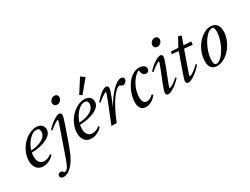

<svg xmlns="http://www.w3.org/2000/svg" viewBox="-72 -1391 3024 2319"><g transform="rotate(-30 1439.5 -232.0)"><path d="M162.1 11.2Q105.5 11.2 72.5 -26.9Q39.6 -64.9 39.6 -131.8Q39.6 -189.5 63.7 -246.8Q87.9 -304.2 126.7 -347.4Q165.5 -390.6 216.8 -417.7Q268.1 -444.8 318.8 -444.8Q367.2 -444.8 392.6 -419.9Q418 -395 418 -358.4Q418 -292 336.2 -249.8Q254.4 -207.5 121.6 -202.1Q116.2 -173.8 116.2 -148.4Q116.2 -92.8 140.1 -65.4Q164.1 -38.1 203.1 -38.1Q256.8 -38.1 301.8 -77.6L314.9 -62Q284.7 -27.8 243.7 -8.3Q202.6 11.2 162.1 11.2ZM304.7 -414.1Q252 -414.1 201.4 -358.9Q150.9 -303.7 128.4 -228.5Q229.5 -234.9 289.1 -271.7Q348.6 -308.6 348.6 -366.7Q348.6 -414.1 304.7 -414.1Z M677.7 -550.8Q657.2 -550.8 643.8 -563.7Q630.4 -576.7 630.4 -596.2Q630.4 -622.6 650.9 -642.6Q671.4 -662.6 697.3 -662.6Q718.3 -662.6 731.7 -649.9Q745.1 -637.2 745.1 -617.2Q745.1 -590.8 724.6 -570.8Q704.1 -550.8 677.7 -550.8ZM312 244.6Q289.1 244.6 276.4 234.6Q263.7 224.6 263.7 209Q263.7 191.9 275.4 181.4Q287.1 170.9 303.7 170.9Q320.8 170.9 332.5 186Q341.8 198.7 355.5 198.7Q394.5 198.7 436 77.6L568.8 -304.2Q593.3 -374 593.3 -385.3Q593.3 -389.2 589.4 -389.2Q583.5 -389.2 569.3 -382.1Q555.2 -375 528.6 -356.4Q502 -337.9 471.7 -311L458.5 -322.8Q502.4 -374 555.7 -409.4Q608.9 -444.8 637.2 -444.8Q652.3 -444.8 660.9 -436.5Q669.4 -428.2 669.4 -413.1Q669.4 -385.3 640.1 -301.8L576.2 -117.7Q555.2 -56.6 520 31.2Q482.4 125 425.5 184.8Q368.7 244.6 312 244.6Z M998 -498 964.8 -519.5 1085 -707.5 1139.2 -668.9ZM834 11.2Q777.3 11.2 744.4 -26.9Q711.4 -64.9 711.4 -131.8Q711.4 -189.5 735.6 -246.8Q759.8 -304.2 798.6 -347.4Q837.4 -390.6 888.7 -417.7Q939.9 -444.8 990.7 -444.8Q1039.1 -444.8 1064.5 -419.9Q1089.8 -395 1089.8 -358.4Q1089.8 -292 1008.1 -249.8Q926.3 -207.5 793.5 -202.1Q788.1 -173.8 788.1 -148.4Q788.1 -92.8 812 -65.4Q835.9 -38.1 875 -38.1Q928.7 -38.1 973.6 -77.6L986.8 -62Q956.5 -27.8 915.5 -8.3Q874.5 11.2 834 11.2ZM976.6 -414.1Q923.8 -414.1 873.3 -358.9Q822.8 -303.7 800.3 -228.5Q901.4 -234.9 960.9 -271.7Q1020.5 -308.6 1020.5 -366.7Q1020.5 -414.1 976.6 -414.1Z M1114.7 0 1235.8 -304.2Q1263.7 -374.5 1263.7 -385.3Q1263.7 -389.2 1259.3 -389.2Q1253.4 -389.2 1239.3 -382.1Q1225.1 -375 1198.5 -356.2Q1171.9 -337.4 1141.6 -311L1128.4 -322.8Q1172.9 -374.5 1218 -409.7Q1263.2 -444.8 1291 -444.8Q1306.6 -444.8 1315.2 -436.5Q1323.7 -428.2 1323.7 -413.1Q1323.7 -385.3 1290 -301.8L1242.7 -184.6Q1308.1 -302.2 1378.4 -373.5Q1448.7 -444.8 1501.5 -444.8Q1541 -444.8 1541 -410.6Q1541 -393.6 1523.2 -374.5Q1505.4 -355.5 1486.8 -355.5Q1474.6 -355.5 1458 -367.2Q1447.3 -375 1439 -375Q1422.4 -375 1396 -352.3Q1369.6 -329.6 1336.7 -286.4Q1303.7 -243.2 1264.2 -168.2Q1224.6 -93.3 1187.5 0Z M1593.8 11.2Q1548.3 11.2 1524.9 -20.3Q1501.5 -51.8 1501.5 -105.5Q1501.5 -143.6 1512.7 -188.7Q1523.9 -233.9 1546.1 -279.1Q1568.4 -324.2 1598.1 -361.3Q1627.9 -398.4 1669.2 -421.6Q1710.4 -444.8 1755.4 -444.8Q1794.9 -444.8 1817.9 -427.5Q1840.8 -410.2 1840.8 -383.3Q1840.8 -363.8 1829.6 -351.1Q1818.4 -338.4 1796.4 -338.4Q1771.5 -338.4 1756.6 -357.4Q1741.7 -376.5 1734.4 -418.9Q1685.5 -393.1 1649.2 -342.5Q1612.8 -292 1595.5 -237.1Q1578.1 -182.1 1578.1 -129.9Q1578.1 -43 1638.7 -43Q1658.2 -43 1681.2 -54.2Q1704.1 -65.4 1725.1 -87.9L1741.2 -73.7Q1711.9 -34.2 1672.9 -11.5Q1633.8 11.2 1593.8 11.2Z M2077.1 -550.8Q2056.6 -550.8 2043.2 -563.7Q2029.8 -576.7 2029.8 -596.2Q2029.8 -622.6 2050.3 -642.6Q2070.8 -662.6 2096.7 -662.6Q2117.7 -662.6 2131.1 -649.9Q2144.5 -637.2 2144.5 -617.2Q2144.5 -590.8 2124 -570.8Q2103.5 -550.8 2077.1 -550.8ZM1904.8 11.2Q1889.6 11.2 1881.1 2.4Q1872.6 -6.3 1872.6 -21.5Q1872.6 -48.8 1906.2 -132.8L1974.6 -304.2Q2002.4 -374.5 2002.4 -385.3Q2002.4 -389.2 1998 -389.2Q1992.2 -389.2 1978 -382.1Q1963.9 -375 1937.3 -356.2Q1910.6 -337.4 1880.4 -310.5L1867.2 -322.8Q1911.6 -374 1965.1 -409.4Q2018.6 -444.8 2046.9 -444.8Q2062 -444.8 2070.6 -436.5Q2079.1 -428.2 2079.1 -413.1Q2079.1 -387.2 2045.9 -301.8L1978.5 -129.9Q1951.2 -59.6 1951.2 -48.3Q1951.2 -44.4 1955.1 -44.4Q1961.9 -44.4 1975.1 -50Q1988.3 -55.7 2015.6 -74.5Q2043 -93.3 2074.7 -122.1L2086.9 -108.9Q2039.1 -56.2 1987.1 -22.5Q1935.1 11.2 1904.8 11.2Z M2185.1 11.2Q2169.9 11.2 2161.4 2.4Q2152.8 -6.3 2152.8 -21.5Q2152.8 -43 2184.6 -132.8L2271.5 -377.9L2181.2 -386.7L2186 -420.9L2286.1 -414.6L2354 -536.6L2396 -522.9L2356 -409.7L2461.4 -402.8L2455.1 -359.4L2341.8 -370.6L2257.3 -132.3Q2232.4 -61.5 2232.4 -50.3Q2232.4 -46.4 2236.3 -46.4Q2243.2 -46.4 2257.6 -52.7Q2272 -59.1 2303 -81.5Q2334 -104 2369.1 -138.7L2381.8 -126.5Q2327.1 -63 2272 -25.9Q2216.8 11.2 2185.1 11.2Z M2588.4 11.2Q2482.4 11.2 2482.4 -112.3Q2482.4 -172.9 2505.9 -233.9Q2529.3 -294.9 2566.7 -340.8Q2604 -386.7 2652.8 -415.8Q2701.7 -444.8 2750 -444.8Q2802.7 -444.8 2832 -411.9Q2861.3 -378.9 2861.3 -316.9Q2861.3 -258.8 2837.4 -198.7Q2813.5 -138.7 2775.6 -92.8Q2737.8 -46.9 2687.7 -17.8Q2637.7 11.2 2588.4 11.2ZM2592.8 -16.6Q2631.8 -16.6 2678 -71Q2724.1 -125.5 2755.9 -206.3Q2787.6 -287.1 2787.6 -357.4Q2787.6 -388.7 2779.5 -402.8Q2771.5 -417 2753.4 -417Q2713.4 -417 2667 -363.3Q2620.6 -309.6 2588.9 -229.2Q2557.1 -148.9 2557.1 -78.1Q2557.1 -45.9 2565.7 -31.2Q2574.2 -16.6 2592.8 -16.6Z"/></g></svg>

Font: Elstob
Style: Italic
Weight: 400
Italic angle: -20°
Designer: Peter S. Baker
Version: Version 1.015